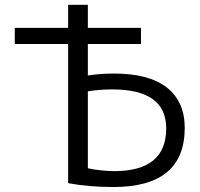

<svg xmlns="http://www.w3.org/2000/svg" viewBox="-20 -750 814 780"><path d="M336.9 -378.9V-66.4Q386.7 -55.7 443.4 -54.7Q655.3 -54.7 655.3 -228.5Q655.3 -386.7 436.5 -386.7Q382.8 -386.7 336.9 -378.9ZM336.9 -443.4Q386.7 -451.2 443.4 -451.2Q585.9 -451.2 658.2 -394Q730.5 -336.9 730.5 -230.5Q730.5 9.8 440.4 9.8Q340.8 9.8 256.8 -5.9V-571.3H40V-636.7H256.8V-730.5H336.9V-636.7H552.7V-571.3H336.9Z"/></svg>

Font: Mgen+ 1c regular
Style: Regular
Weight: 400
Designer: [Source Han Sans]
Ryoko NISHIZUKA  (kana & ideographs); Paul D. Hunt (Latin, Greek & Cyrillic); Wenlong ZHANG  (bopomofo
Version: Version 1.059.20150602